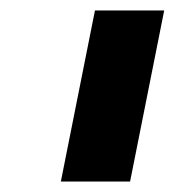

<svg xmlns="http://www.w3.org/2000/svg" viewBox="-20 -760 333 366"><path d="M228 -414 293 -740H161L96 -414Z"/></svg>

Font: Braiins Sans
Style: Bold Italic
Weight: 700
Italic angle: -11.31°
Designer: Mike Abbink, Paul van der Laan, Pieter van Rosmalen, Jiri Chlebus, Lubos Buracinsky
Foundry: Bold Monday, Sudetype
Version: Version 1.000;hotconv 1.0.109;makeotfexe 2.5.65596